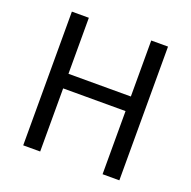

<svg xmlns="http://www.w3.org/2000/svg" viewBox="-129 -861 986 989"><g transform="rotate(20 364.0 -366.5)"><path d="M100 0H193V-346H535V0H627V-733H535V-426H193V-733H100Z"/></g></svg>

Font: Noto Sans Mono CJK JP Regular
Style: Regular
Weight: 400
Designer: Ryoko NISHIZUKA (kana & ideographs); Paul D. Hunt (Latin, Greek & Cyrillic); Wenlong ZHANG (bopomofo); Sandoll Communica
Foundry: Adobe Systems Incorporated
Version: Version 1.004;PS 1.004;hotconv 1.0.82;makeotf.lib2.5.63406